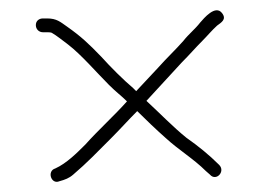

<svg xmlns="http://www.w3.org/2000/svg" viewBox="-20 -503 506 375"><path d="M64 -440H72C75 -440 78 -440 81 -439C90 -434 105 -422 113 -416C139 -396 168 -362 193 -337C207 -323 217 -316 228 -305C205 -279 170 -247 147 -221C130 -204 110 -184 88 -174C71 -169 80 -142 96 -149C107 -152 115 -155 123 -162C150 -185 169 -205 196 -232C216 -252 230 -268 248 -286C264 -270 286 -249 303 -234C329 -210 358 -193 382 -169L390 -162C402 -148 421 -168 408 -181C389 -200 367 -218 344 -234C318 -255 291 -283 266 -306L335 -381C351 -397 361 -409 375 -423C385 -433 394 -444 404 -453C412 -459 423 -465 414 -477C401 -495 378 -467 371 -459C361 -446 349 -437 338 -423C324 -407 304 -388 289 -371L246 -325L240 -331C221 -347 196 -372 178 -392C153 -418 138 -432 111 -451C98 -460 91 -467 72 -467H64C56 -467 50 -462 50 -454C50 -446 56 -440 64 -440Z"/></svg>

Font: Electronic
Style: Lt
Weight: 300
Version: Version 1.011